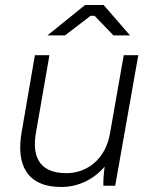

<svg xmlns="http://www.w3.org/2000/svg" viewBox="-20 -740 607 765"><path d="M224 5C292 5 353 -25 397 -76C393 -48 391 -17 392 0H439L531 -520H473L418 -207C401 -109 330 -50 244 -50C131 -50 108 -124 123 -210L177 -520H119L66 -212C44 -85 86 5 224 5ZM498 -599 393 -720H319L169 -599H239L341 -677H357L432 -599Z"/></svg>

Font: Fixel Text 20240404 Light
Style: Italic
Weight: 300
Width: 4
Italic angle: -10°
Designer: AlfaBravo + MacPaw
Foundry: Kyrylo Tkachov, Marchela Mozhyna, Serhii Makarenko, Maria Weinstein, Zakhar Kryvoshyya
Version: Version 1.211;Glyphs 3.2 (3225)